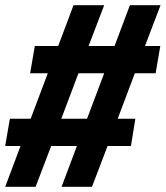

<svg xmlns="http://www.w3.org/2000/svg" viewBox="-64 -737 638 739"><path d="M-44 -18 15 -175H-44L-26 -280H54L120 -455H52L70 -560H160L219 -717H337L277 -560H377L436 -717H554L494 -560H553L535 -455H455L389 -280H457L440 -175H350L290 -18H173L232 -175H133L73 -18ZM271 -280 337 -455H238L172 -280Z"/></svg>

Font: iosevka_custom_sans_ss08 XBd
Style: Italic
Weight: 800
Italic angle: -10°
Designer: Belleve Invis
Foundry: Belleve Invis
Version: Version 10.3.0; ttfautohint (v1.8.3)